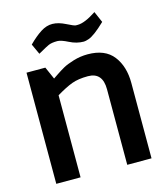

<svg xmlns="http://www.w3.org/2000/svg" viewBox="-108 -803 764 886"><g transform="rotate(-15 273.5 -360.0)"><path d="M390 -361Q390 -442 320 -442Q274 -442 243 -430.5Q212 -419 167 -392V0H51V-531H141L167 -472Q170 -474 188.5 -486.5Q207 -499 225.5 -509.5Q244 -520 277 -530Q310 -540 345 -540Q428 -540 467 -489.5Q506 -439 506 -360V0H390ZM337 -683Q370 -683 426 -720L449 -667Q395 -615 367 -606Q352 -601 344 -601Q310 -601 276.5 -618Q243 -635 226 -635Q198 -635 183 -628Q168 -621 153.5 -612.5Q139 -604 131 -600L108 -650Q140 -682 168 -700Q196 -718 224.5 -717.5Q253 -717 286.5 -700Q320 -683 327.5 -683Q335 -683 337 -683Z"/></g></svg>

Font: Exo
Style: DemiBold
Weight: 600
Designer: Natanael Gama
Version: Version 1.00